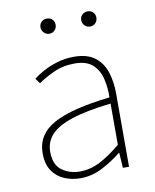

<svg xmlns="http://www.w3.org/2000/svg" viewBox="-78 -726 643 798"><g transform="rotate(-10 243.0 -327.0)"><path d="M198 12Q161 12 129.5 -1.5Q98 -15 79 -43.5Q60 -72 60 -117Q60 -197 136 -238.5Q212 -280 374 -298Q375 -337 366.5 -375Q358 -413 332 -437.5Q306 -462 256 -462Q205 -462 164 -442.5Q123 -423 100 -406L84 -428Q99 -440 125 -454.5Q151 -469 185 -479.5Q219 -490 258 -490Q314 -490 346 -465Q378 -440 391 -399Q404 -358 404 -310V0H378L374 -64H372Q335 -34 290.5 -11Q246 12 198 12ZM200 -16Q244 -16 285 -37Q326 -58 374 -98V-272Q269 -260 207.5 -239.5Q146 -219 119 -189Q92 -159 92 -118Q92 -63 124.5 -39.5Q157 -16 200 -16ZM174 -602Q161 -602 151.5 -611.5Q142 -621 142 -634Q142 -648 151.5 -657Q161 -666 174 -666Q188 -666 197 -657Q206 -648 206 -634Q206 -621 197 -611.5Q188 -602 174 -602ZM346 -602Q333 -602 323.5 -611.5Q314 -621 314 -634Q314 -648 323.5 -657Q333 -666 346 -666Q360 -666 369 -657Q378 -648 378 -634Q378 -621 369 -611.5Q360 -602 346 -602Z"/></g></svg>

Font: Source Sans 3 VF
Style: Regular
Weight: 200
Designer: Paul D. Hunt
Foundry: Adobe
Version: Version 3.046;hotconv 1.0.118;makeotfexe 2.5.65603